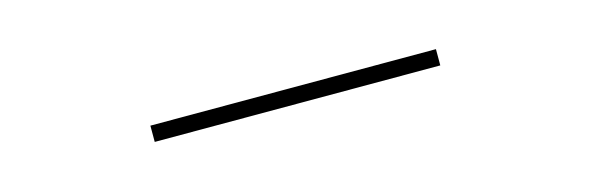

<svg xmlns="http://www.w3.org/2000/svg" viewBox="-10 -486 1120 365"><g transform="rotate(-15 550.0 -304.0)"><path d="M270.5 -288V-320H832.5V-288Z"/></g></svg>

Font: Trispace Expanded Thin
Style: Regular
Weight: 100
Width: 7
Designer: Tyler Finck
Foundry: Etcetera Type Company
Version: Version 1.210; ttfautohint (v1.8.3)